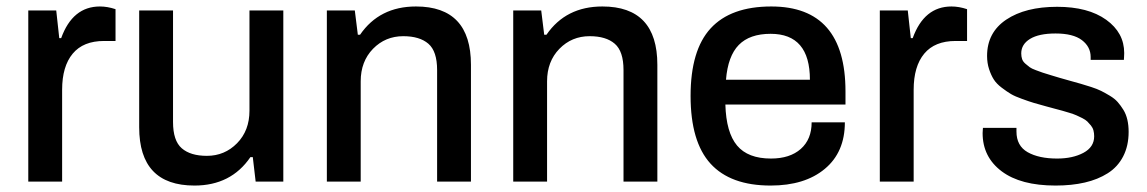

<svg xmlns="http://www.w3.org/2000/svg" viewBox="-20 -558 3526 590"><path d="M66.9 0V-525.9H152.8L162.1 -440.9H168Q203.1 -538.1 287.1 -538.1Q310.1 -538.1 335 -529.8V-432.1H299.8Q235.8 -432.1 203.4 -393.1Q170.9 -354 170.9 -282.2V0Z M577.6 12.2Q407.7 12.2 407.7 -167V-525.9H511.7V-183.1Q511.7 -125.5 538.6 -102.3Q565.4 -79.1 615.7 -79.1Q670.4 -79.1 708.5 -117.9Q746.6 -156.7 746.6 -217.8V-525.9H850.6V0H765.6L756.8 -75.2H749.5Q689.9 12.2 577.6 12.2Z M984.4 0V-525.9H1070.3L1079.6 -451.2H1086.4Q1146 -538.1 1258.3 -538.1Q1427.2 -538.1 1427.2 -358.9V0H1323.2V-342.8Q1323.2 -400.4 1296.4 -423.6Q1269.5 -446.8 1219.2 -446.8Q1164.1 -446.8 1126.2 -408Q1088.4 -369.1 1088.4 -308.1V0Z M1557.1 0V-525.9H1643.1L1652.3 -451.2H1659.2Q1718.8 -538.1 1831.1 -538.1Q2000 -538.1 2000 -358.9V0H1896V-342.8Q1896 -400.4 1869.1 -423.6Q1842.3 -446.8 1792 -446.8Q1736.8 -446.8 1699 -408Q1661.1 -369.1 1661.1 -308.1V0Z M2348.1 12.2Q2224.6 12.2 2163.3 -55.2Q2102.1 -122.6 2102.1 -263.2Q2102.1 -403.8 2163.8 -470.9Q2225.6 -538.1 2350.1 -538.1Q2578.1 -538.1 2578.1 -276.9V-236.8H2209Q2211.4 -150.9 2244.9 -110.8Q2278.3 -70.8 2349.1 -70.8Q2407.2 -70.8 2440.7 -100.3Q2474.1 -129.9 2474.1 -182.1H2576.2Q2576.2 -90.3 2514.6 -39.1Q2453.1 12.2 2348.1 12.2ZM2210.9 -313H2468.8Q2468.8 -454.1 2348.1 -454.1Q2283.7 -454.1 2250.2 -419.9Q2216.8 -385.7 2210.9 -313Z M2683.6 0V-525.9H2769.5L2778.8 -440.9H2784.7Q2819.8 -538.1 2903.8 -538.1Q2926.8 -538.1 2951.7 -529.8V-432.1H2916.5Q2852.5 -432.1 2820.1 -393.1Q2787.6 -354 2787.6 -282.2V0Z M3223.6 12.2Q3116.2 12.2 3057.9 -31.7Q2999.5 -75.7 2999.5 -148.9Q2999.5 -152.8 3000 -158.2Q3000.5 -163.6 3000.5 -165H3103.5V-153.8Q3103.5 -109.9 3137.9 -90.3Q3172.4 -70.8 3228.5 -70.8Q3276.4 -70.8 3309.3 -88.4Q3342.3 -106 3342.3 -139.2Q3342.3 -148.9 3340.1 -157.2Q3337.9 -165.5 3332.3 -172.4Q3326.7 -179.2 3321.3 -184.6Q3315.9 -189.9 3305.7 -195.1Q3295.4 -200.2 3287.8 -203.6Q3280.3 -207 3266.6 -211.2Q3252.9 -215.3 3244.4 -217.8Q3235.8 -220.2 3219.7 -224.4Q3203.6 -228.5 3195.3 -231Q3170.4 -237.8 3157.2 -241.7Q3144 -245.6 3121.6 -253.7Q3099.1 -261.7 3086.7 -269Q3074.2 -276.4 3058.1 -288.6Q3042 -300.8 3033.7 -314Q3025.4 -327.1 3019.3 -345.7Q3013.2 -364.3 3013.2 -386.2Q3013.2 -458 3072 -497.6Q3130.9 -537.1 3228.5 -537.1Q3323.7 -537.1 3379.2 -497.3Q3434.6 -457.5 3434.6 -395Q3434.6 -389.6 3434.1 -382.3Q3433.6 -375 3433.6 -374H3331.5V-382.8Q3331.5 -414.1 3304.7 -434.6Q3277.8 -455.1 3223.6 -455.1Q3172.4 -455.1 3145.3 -438.5Q3118.2 -421.9 3118.2 -394Q3118.2 -384.3 3120.8 -376.5Q3123.5 -368.7 3130.9 -362.3Q3138.2 -356 3144 -351.6Q3149.9 -347.2 3163.3 -342.3Q3176.8 -337.4 3184.3 -334.7Q3191.9 -332 3210 -326.7Q3228 -321.3 3236.3 -318.8Q3247.6 -315.4 3268.1 -309.8Q3288.6 -304.2 3301.3 -300.5Q3314 -296.9 3332.8 -290.8Q3351.6 -284.7 3363.8 -278.6Q3376 -272.5 3390.6 -263.7Q3405.3 -254.9 3414.6 -244.4Q3423.8 -233.9 3432.1 -220.5Q3440.4 -207 3444.3 -189.9Q3448.2 -172.9 3448.2 -152.8Q3448.2 -109.9 3431.4 -77.4Q3414.6 -44.9 3384 -25.6Q3353.5 -6.3 3313.5 2.9Q3273.4 12.2 3223.6 12.2Z"/></svg>

Font: Archivo Medium
Style: Regular
Weight: 500
Designer: Hector Gatti
Foundry: Omnibus-Type
Version: Version 2.001